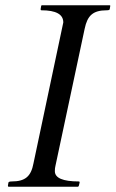

<svg xmlns="http://www.w3.org/2000/svg" viewBox="-20 -708 438 728"><path d="M188 -59C188 -67 188.7 -73.3 190 -78L301 -599C311.4 -648.6 331.9 -669 385 -669C391.7 -669 395.3 -670.3 396 -673L398 -685C398.7 -687 398 -688 396 -688H141C138.3 -688.7 136.7 -687.7 136 -685L134 -673C134 -670.3 135 -669 137 -669C192.3 -669 220 -653.7 220 -623C220 -622.1 182.3 -444.1 107 -89C97.8 -39.3 76 -20 24 -20C17.3 -20 13.3 -18.7 12 -16L10 -4C10 -1.3 11 0 13 0H275C277 0 278.3 -1.3 279 -4L282 -16C282 -18.7 281 -20 279 -20C218.3 -20 188 -33 188 -59Z"/></svg>

Font: fbb
Style: Italic
Weight: 400
Italic angle: -12°
Designer: David J. Perry, Michael Sharpe
Version: Version 0.991